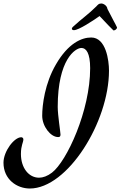

<svg xmlns="http://www.w3.org/2000/svg" viewBox="-110 -968 691 1101"><path d="M515 -563C515 -621 498 -753 413 -753C358 -753 281 -720 211 -599C147 -490 132 -366 132 -304C132 -244 180 -182 223 -182C230 -182 237 -183 237 -196C237 -210 221 -307 221 -355C221 -627 322 -693 357 -693C384 -693 407 -664 407 -577C407 -333 273 -43 188 22C162 42 136 51 114 51C55 51 10 -5 10 -85C10 -135 24 -151 24 -169C24 -177 17 -181 12 -181C-29 -181 -90 -100 -90 -35C-90 61 -13 113 61 113C277 113 515 -268 515 -563ZM560 -813C552 -831 535 -859 506 -917C504 -936 483 -948 471 -948C455 -948 451 -940 442 -931C396 -885 361 -863 308 -814C304 -810 302 -807 302 -803C302 -799 306 -795 314 -795C341 -795 423 -849 461 -876C554 -777 541 -794 544 -794C550 -794 561 -802 561 -810C561 -811 560 -812 560 -813Z"/></svg>

Font: Mervale Script
Style: Regular
Weight: 400
Designer: Astigmatic (AOETI)
Foundry: Astigmatic (AOETI)
Version: Version 1.000